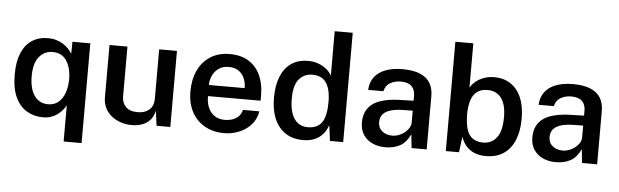

<svg xmlns="http://www.w3.org/2000/svg" viewBox="-53 -941 4191 1300"><g transform="rotate(5 2042.0 -291.0)"><path d="M411 161V-85Q401.5 -67 387.2 -50.5Q373 -34 353.8 -20Q334.5 -6 310.5 2Q286.5 10 257 10Q197 10 148 -18.2Q99 -46.5 70.2 -106.8Q41.5 -167 41.5 -264Q41.5 -349 66 -407.8Q90.5 -466.5 136.2 -496.8Q182 -527 246 -527Q276 -527 301.8 -519.2Q327.5 -511.5 348.2 -498.5Q369 -485.5 384.5 -469Q400 -452.5 410.5 -435.5L411.5 -517H533V161ZM284 -81Q326.5 -81 355 -105.8Q383.5 -130.5 397.5 -171.8Q411.5 -213 411.5 -262Q411.5 -338 379.8 -387.2Q348 -436.5 284 -436.5Q229.5 -436.5 193.2 -393Q157 -349.5 157 -262Q157 -175 190.8 -128Q224.5 -81 284 -81Z M861 10Q823 10 787.8 -1.2Q752.5 -12.5 724.5 -34.2Q696.5 -56 680 -88Q663.5 -120 663.5 -162.5V-517H785.5V-176.5Q785.5 -134.5 812.2 -107.5Q839 -80.5 893 -80.5Q942 -80.5 971.5 -106.2Q1001 -132 1001 -180.5V-517H1122V0H1028.5L1015 -101Q1005.5 -58.5 981.8 -34.2Q958 -10 926.2 0Q894.5 10 861 10Z M1488 10Q1413.5 10 1356.8 -21.8Q1300 -53.5 1268.2 -112.5Q1236.5 -171.5 1236.5 -253Q1236.5 -332.5 1265.2 -394.2Q1294 -456 1348.8 -491.5Q1403.5 -527 1481 -527Q1557.5 -527 1609.5 -494.5Q1661.5 -462 1688.5 -403.8Q1715.5 -345.5 1715.5 -267.5V-230.5H1358Q1357.5 -186.5 1372 -152.5Q1386.5 -118.5 1415 -99.2Q1443.5 -80 1485.5 -80Q1528.5 -80 1560.2 -99.2Q1592 -118.5 1602.5 -158H1713.5Q1704.5 -104 1670.8 -66.5Q1637 -29 1588.8 -9.5Q1540.5 10 1488 10ZM1357.5 -306H1600.5Q1600.5 -343.5 1587.2 -373.8Q1574 -404 1547.5 -421.8Q1521 -439.5 1480.5 -439.5Q1440.5 -439.5 1413 -420Q1385.5 -400.5 1371.5 -369.8Q1357.5 -339 1357.5 -306Z M2023.5 10Q1921 10 1862.5 -60.5Q1804 -131 1804 -261Q1804 -342 1827.8 -401.8Q1851.5 -461.5 1898 -494.2Q1944.5 -527 2012.5 -527Q2044.5 -527 2070.8 -519.2Q2097 -511.5 2117.5 -499Q2138 -486.5 2152.2 -471.5Q2166.5 -456.5 2174.5 -441.5V-743H2297V0H2207L2193.5 -106Q2187 -87.5 2175.2 -67.2Q2163.5 -47 2143.8 -29.5Q2124 -12 2094.5 -1Q2065 10 2023.5 10ZM2048.5 -79.5Q2114 -79.5 2144.2 -122.2Q2174.5 -165 2174.5 -264Q2174 -320.5 2160.8 -359Q2147.5 -397.5 2120.5 -417Q2093.5 -436.5 2050 -436.5Q1995 -436.5 1959.8 -396Q1924.5 -355.5 1924.5 -264Q1924.5 -173 1957 -126.2Q1989.5 -79.5 2048.5 -79.5Z M2584 10Q2534.5 10 2495.2 -8.2Q2456 -26.5 2433.8 -60.8Q2411.5 -95 2411.5 -144Q2411.5 -229.5 2473.2 -273Q2535 -316.5 2670 -318.5L2747.5 -320.5V-355.5Q2747.5 -396.5 2723.2 -419.8Q2699 -443 2648 -442.5Q2610 -442 2579 -424.8Q2548 -407.5 2538 -367H2434.5Q2437.5 -420 2465.2 -455.8Q2493 -491.5 2541.5 -509.2Q2590 -527 2653.5 -527Q2727.5 -527 2774 -507.5Q2820.5 -488 2842.5 -451.2Q2864.5 -414.5 2864.5 -362.5V0H2762L2752 -93Q2724.5 -34.5 2681.8 -12.2Q2639 10 2584 10ZM2623.5 -72.5Q2646 -72.5 2668 -80.8Q2690 -89 2707.8 -103.2Q2725.5 -117.5 2736.2 -135Q2747 -152.5 2747.5 -171.5V-253L2684 -252Q2637 -251.5 2601.8 -242Q2566.5 -232.5 2547 -211.8Q2527.5 -191 2527.5 -156.5Q2527.5 -117 2555 -94.8Q2582.5 -72.5 2623.5 -72.5Z M3267.5 10Q3226 10 3196.5 -1Q3167 -12 3147.2 -29.5Q3127.5 -47 3115.8 -67.2Q3104 -87.5 3098 -106L3084 0H2994.5V-743H3116.5V-441.5Q3124.5 -456.5 3138.8 -471.5Q3153 -486.5 3173.5 -499Q3194 -511.5 3220.2 -519.2Q3246.5 -527 3278.5 -527Q3375 -527 3431 -458.5Q3487 -390 3487 -261Q3487 -179.5 3462.2 -118.5Q3437.5 -57.5 3388.8 -23.8Q3340 10 3267.5 10ZM3242.5 -79.5Q3297 -79.5 3332 -123Q3367 -166.5 3367 -264Q3367 -349 3334 -392.8Q3301 -436.5 3241 -436.5Q3198 -436.5 3170.8 -417Q3143.5 -397.5 3130.2 -359Q3117 -320.5 3116.5 -264Q3116.5 -165 3146.8 -122.2Q3177 -79.5 3242.5 -79.5Z M3742.5 10Q3693 10 3653.8 -8.2Q3614.5 -26.5 3592.2 -60.8Q3570 -95 3570 -144Q3570 -229.5 3631.8 -273Q3693.5 -316.5 3828.5 -318.5L3906 -320.5V-355.5Q3906 -396.5 3881.8 -419.8Q3857.5 -443 3806.5 -442.5Q3768.5 -442 3737.5 -424.8Q3706.5 -407.5 3696.5 -367H3593Q3596 -420 3623.8 -455.8Q3651.5 -491.5 3700 -509.2Q3748.5 -527 3812 -527Q3886 -527 3932.5 -507.5Q3979 -488 4001 -451.2Q4023 -414.5 4023 -362.5V0H3920.5L3910.5 -93Q3883 -34.5 3840.2 -12.2Q3797.5 10 3742.5 10ZM3782 -72.5Q3804.5 -72.5 3826.5 -80.8Q3848.5 -89 3866.2 -103.2Q3884 -117.5 3894.8 -135Q3905.5 -152.5 3906 -171.5V-253L3842.5 -252Q3795.5 -251.5 3760.2 -242Q3725 -232.5 3705.5 -211.8Q3686 -191 3686 -156.5Q3686 -117 3713.5 -94.8Q3741 -72.5 3782 -72.5Z"/></g></svg>

Font: Public Sans Thin SemiBold
Style: Regular
Weight: 600
Version: Version 2.001